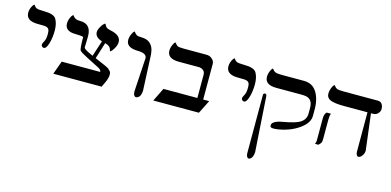

<svg xmlns="http://www.w3.org/2000/svg" viewBox="-81 -1109 3896 1914"><g transform="rotate(15 1867.0 -152.0)"><path d="M163 -439Q42 -439 42 -524Q42 -563 66 -601Q74 -612 83 -617Q96 -593 114.5 -585.5Q133 -578 187 -578Q292 -578 317 -536Q344 -490 344 -417.5Q344 -345 326 -284.5Q308 -224 282 -224Q271 -224 263 -233Q255 -242 255 -251.5Q255 -261 267 -282Q279 -303 282.5 -323Q286 -343 286 -372.5Q286 -402 277 -417Q268 -432 244 -436Q240 -437 227.5 -438Q215 -439 163 -439Z M679 -449 676 -335Q676 -326 695.5 -313Q715 -300 773 -274L826 -437Q752 -460 752 -514Q752 -538 773 -573.5Q794 -609 814 -617Q826 -590 838 -580.5Q850 -571 880 -565Q989 -544 989 -473Q989 -446 975 -419Q949 -368 928 -361Q924 -390 908.5 -405Q893 -420 862 -428L809 -259Q942 -203 954 -193Q966 -183 976.5 -171Q987 -159 987 -140Q987 -121 983.5 -105Q980 -89 973.5 -73Q967 -57 958.5 -39Q950 -21 940 0H441L491 -138H888Q888 -158 862 -173Q685 -262 666 -276Q647 -290 644 -295Q634 -318 634 -431Q610 -439 551 -439Q443 -440 443 -520Q443 -561 467 -600Q475 -611 483 -617Q499 -594 515.5 -585.5Q532 -577 565 -577Q679 -577 679 -449Z M1268 -39 1289 -386Q1289 -430 1220 -437Q1201 -438 1180 -439Q1075 -445 1075 -520Q1075 -557 1100 -600Q1107 -612 1116 -617Q1132 -594 1146 -586Q1160 -578 1191 -578Q1252 -578 1283.5 -550.5Q1315 -523 1325 -481.5Q1335 -440 1335 -379L1349 -69Q1348 -11 1315 8Q1305 13 1295.5 13Q1286 13 1277 0Q1268 -13 1268 -39Z M1620 -439Q1499 -439 1499 -523Q1499 -561 1522 -600Q1529 -611 1537 -617Q1556 -591 1571 -584.5Q1586 -578 1635 -578H1863Q1898 -578 1916 -564Q1951 -540 1951 -506V-138H2013L1944 0H1473L1541 -138H1891V-379Q1891 -420 1850 -435Q1838 -439 1824 -439Z M2229 -439Q2108 -439 2108 -524Q2108 -563 2132 -601Q2140 -612 2149 -617Q2162 -593 2180.5 -585.5Q2199 -578 2253 -578Q2358 -578 2383 -536Q2410 -490 2410 -417.5Q2410 -345 2392 -284.5Q2374 -224 2348 -224Q2337 -224 2329 -233Q2321 -242 2321 -251.5Q2321 -261 2333 -282Q2345 -303 2348.5 -323Q2352 -343 2352 -372.5Q2352 -402 2343 -417Q2334 -432 2310 -436Q2306 -437 2293.5 -438Q2281 -439 2229 -439Z M2587 234Q2585 287 2558 307Q2549 313 2539.5 313Q2530 313 2522 299.5Q2514 286 2514 264V-331Q2514 -343 2517.5 -349Q2521 -355 2531.5 -355Q2542 -355 2545.5 -349Q2549 -343 2550 -331ZM2626 -439Q2506 -439 2506 -523Q2506 -561 2528 -600Q2535 -612 2543 -617Q2560 -593 2578 -585.5Q2596 -578 2645 -578H2875Q2994 -578 3035 -443Q3050 -393 3050 -333V-265Q3050 -199 2983 -144Q2895 -71 2761 -46Q2724 -40 2705.5 -40Q2687 -40 2677 -44Q2667 -48 2667 -64Q2667 -80 2681 -93Q2695 -106 2718.5 -114.5Q2742 -123 2773 -128Q2908 -152 2949 -180Q3002 -214 3002 -276V-333Q3002 -420 2934 -435Q2912 -439 2884 -439Z M3151 -265Q3151 -309 3173 -331H3217Q3208 -306 3208 -267V-66Q3208 -40 3202.5 -29.5Q3197 -19 3177 0H3141Q3148 -13 3149 -21Q3151 -28 3151 -50ZM3566 -439H3325Q3224 -439 3182.5 -457Q3141 -475 3141 -517.5Q3141 -560 3164 -600Q3171 -612 3179 -617Q3196 -593 3213.5 -585.5Q3231 -578 3281 -578H3637Q3677 -578 3690 -534Q3693 -522 3693 -502Q3693 -482 3674 -460.5Q3655 -439 3622 -439H3602L3648 -65Q3647 -34 3629 -10.5Q3611 13 3591 13Q3581 13 3573.5 0Q3566 -13 3566 -35Z"/></g></svg>

Font: Cardo
Style: Regular
Weight: 400
Designer: David J. Perry
Foundry: David J. Perry
Version: Version 1.0451